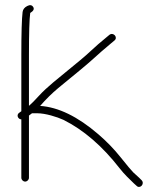

<svg xmlns="http://www.w3.org/2000/svg" viewBox="-20 -692 632 756"><path d="M79 23C86.9 23 94 15.9 94 8V-237C98 -239.7 102 -242.7 106 -246H127C158.5 -246 204.1 -232 230 -220C309 -180.5 382.5 -117.2 450.5 -30C471.4 -3.2 487.5 10.5 507 30L517 39C530.6 54 551 32.3 538 18L528 8C522 2 514.3 -5 505 -13C497 -21 480.2 -41 454.6 -73.1C429.1 -105.1 399.9 -135.3 367 -163.5C286.1 -233.1 209.7 -270.2 138 -275C161.3 -301.7 185 -325 209 -345C281.4 -403.8 327.4 -442.3 347.1 -460.3C366.7 -478.4 390.3 -498.9 418 -522L430 -532C446.3 -544.3 426.6 -566.7 411 -555L399 -545C374.9 -525.3 355.6 -508.6 341 -494.7C309.6 -465.1 282.9 -444.5 248.5 -416C213.2 -386.7 164.6 -349.3 133.5 -315C117.2 -297 104.3 -284 95 -276H94V-474C94 -562 95.7 -617.7 99 -641C111.6 -648.6 115.6 -656.3 111 -664C105.9 -672.5 98 -673.9 87.2 -668.3C76.4 -662.8 70.3 -655 69 -645C65.7 -618.3 64 -561.3 64 -474V-254L57 -249C42.3 -240.2 50.9 -222 64 -222V8C64 15.9 71.1 23 79 23Z"/></svg>

Font: MewTooHand
Style: Regular
Weight: 400
Designer: Mew Too, Robert Jablonski
Version: Version 0.77